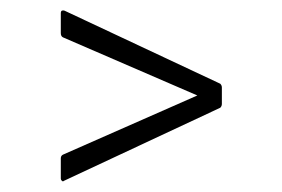

<svg xmlns="http://www.w3.org/2000/svg" viewBox="-20 -480 529 360"><path d="M100 -141Q98 -139 96 -141Q94 -143 94 -145V-183Q94 -188 98 -190L350 -301L98 -410Q94 -412 94 -418V-455Q94 -459 96 -460Q98 -461 101 -460L393 -323Q396 -320 396 -316V-285Q396 -281 393 -278Z"/></svg>

Font: Sofia Sans Condensed Light
Style: Regular
Weight: 300
Designer: Botio Nikoltchev, Ani Petrova
Foundry: lettersoup
Version: Version 4.101